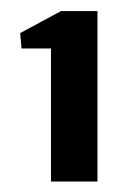

<svg xmlns="http://www.w3.org/2000/svg" viewBox="-20 -719 234 353"><path d="M159.2 -385.3H73.7V-629.9H19.5L17.1 -658.2L92.3 -698.7H159.2Z"/></svg>

Font: Agdasima
Style: Bold
Weight: 700
Width: 3
Designer: The DocRepair Project, Patric King
Foundry: Google
Version: Version 2.002